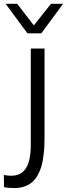

<svg xmlns="http://www.w3.org/2000/svg" viewBox="-65 -749 343 981"><path d="M9.8 211.9C48.8 211.9 80.6 198.7 101.6 179.7C122.6 160.6 138.7 128.9 147 99.6C151.4 85 154.3 67.9 156.7 48.8C159.2 29.8 161.1 13.2 161.6 -2C162.1 -17.1 162.6 -34.2 162.6 -53.2V-501H92.3V-11.2C92.3 99.6 61 148.9 -9.3 148.9C-19.5 148.9 -31.2 147.5 -45.4 145L-44.4 207C-31.2 210.4 -13.2 211.9 9.8 211.9ZM146 -578.6 257.3 -729.5H195.3L107.9 -619.1L22.9 -729.5H-36.1L75.2 -578.6Z"/></svg>

Font: Ride Light
Style: Regular
Weight: 300
Version: Version 3.000